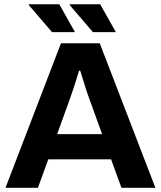

<svg xmlns="http://www.w3.org/2000/svg" viewBox="-20 -892 764 912"><path d="M6.1 0 269.6 -686.4H453.8L718.1 0H556.9L507.6 -135.3H209.4L160.1 0ZM251.5 -254.9H464.9L403.7 -424.4Q399.7 -434.8 394.3 -450.6Q389 -466.5 383.2 -485.1Q377.4 -503.7 371.6 -522.6Q365.8 -541.5 361 -556.3H355.4Q349.8 -536.7 341.8 -511.3Q333.7 -486 325.9 -462.7Q318.1 -439.3 312.7 -424.4ZM421.3 -739.5 310.5 -868.5 311.7 -871.7H455.9L530.3 -739.5ZM227.1 -739.5 116.3 -868.5 117.5 -871.7H261.7L336.1 -739.5Z"/></svg>

Font: Archivo SemiBold
Style: Regular
Weight: 600
Designer: Hector Gatti
Foundry: Omnibus-Type
Version: Version 2.001